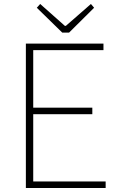

<svg xmlns="http://www.w3.org/2000/svg" viewBox="-20 -945 602 965"><path d="M110 0H511V-33H147V-371H444V-404H147V-693H500V-726H110ZM165 -906 293 -781H327L453 -906L437 -925L311 -815H306L182 -925Z"/></svg>

Font: Kinto Sans Thin
Style: Regular
Weight: 100
Designer: Authors: Ryoko NISHIZUKA  (kana & ideographs); Paul D. Hunt (Latin, Greek & Cyrillic); Wenlong ZHANG  (bopomofo); Sandol
Foundry: Adobe Systems Incorporated, ookami Inc.
Version: Version 0.001